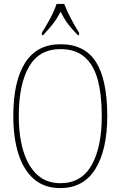

<svg xmlns="http://www.w3.org/2000/svg" viewBox="-20 -951 617 981"><path d="M288 10Q207 10 154 -35.5Q101 -81 74.5 -163.5Q48 -246 48 -359Q48 -536 108.5 -630.5Q169 -725 289 -725Q413 -725 470.5 -634Q528 -543 528 -358Q528 -186 467.5 -88Q407 10 288 10ZM288 -15Q396 -15 448 -107Q500 -199 500 -358Q500 -466 479.5 -542.5Q459 -619 412.5 -659.5Q366 -700 289 -700Q180 -700 128 -610Q76 -520 76 -358Q76 -254 100 -177Q124 -100 171 -57.5Q218 -15 288 -15ZM194 -784Q213 -813 235.5 -855Q258 -897 269 -931H308Q321 -897 343 -855Q365 -813 384 -784V-771H378Q347 -803 327.5 -828.5Q308 -854 290 -891Q270 -854 250 -828.5Q230 -803 200 -771H194Z"/></svg>

Font: Noto Serif Thai Condensed Thin
Style: Regular
Weight: 100
Width: 3
Designer: Monotype Design Team
Foundry: Monotype Imaging Inc.
Version: Version 2.001; ttfautohint (v1.8.4.7-5d5b)